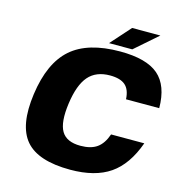

<svg xmlns="http://www.w3.org/2000/svg" viewBox="-126 -984 1057 1117"><g transform="rotate(15 402.5 -425.0)"><path d="M574 -240H774Q725 -103 635.5 -41.5Q546 20 397 20Q203 20 127.5 -68Q52 -156 79 -350Q106 -544 206.5 -632Q307 -720 501 -720Q660 -720 732 -658Q804 -596 805 -460H605Q602 -518 572 -544Q542 -570 480 -570Q396 -570 350.5 -517.5Q305 -465 289 -349.5Q273 -234 303.5 -182Q334 -130 418 -130Q481 -130 517.5 -156Q554 -182 574 -240ZM425 -750 532 -870H702L565 -750Z"/></g></svg>

Font: Fivo Sans Modern Heavy
Style: Regular
Weight: 900
Designer: Alexander Slobzheninov
Foundry: Alexander Slobzheninov
Version: 1.0